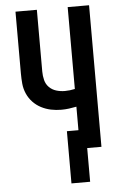

<svg xmlns="http://www.w3.org/2000/svg" viewBox="-60 -777 621 993"><g transform="rotate(-5 250.0 -280.0)"><path d="M270 175V-96H330V-218Q310 -214 290.5 -211.5Q271 -209 251 -209Q224 -209 197.5 -214.5Q171 -220 147 -232.5Q123 -245 104.5 -264.5Q86 -284 75 -309Q64 -334 61.5 -360.5Q59 -387 59 -414V-735H170V-414Q170 -392 175.5 -370Q181 -348 196.5 -332.5Q212 -317 233.5 -310.5Q255 -304 278 -304Q291 -304 304 -305.5Q317 -307 330 -310V-735H441V0H367V175Z"/></g></svg>

Font: Iosevka Curly
Style: Bold
Weight: 700
Monospace: yes
Designer: Belleve Invis
Foundry: Belleve Invis
Version: Version 22.1.2; ttfautohint (v1.8.4)